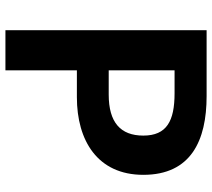

<svg xmlns="http://www.w3.org/2000/svg" viewBox="-57 -724 781 707"><g transform="rotate(90 333.5 -370.5)"><path d="M91.3 0H239V-263.1H338.1C497.2 -263.1 623.8 -338.9 623.8 -507.7C623.8 -683.1 497.6 -740.8 334.1 -740.8H91.3ZM239 -380.3V-622.8H323.5C425.1 -622.8 479.3 -594.2 479.3 -507.7C479.3 -423.3 430.2 -380.3 328.3 -380.3Z"/></g></svg>

Font: Source Han Sans JP VF
Style: Regular
Weight: 250
Designer: Ryoko NISHIZUKA 西塚涼子 (kana, bopomofo & ideographs); Paul D. Hunt (Latin, Greek & Cyrillic); Sandoll Communications 산돌커뮤니
Foundry: Adobe
Version: Version 2.004;hotconv 1.0.118;makeotfexe 2.5.65603